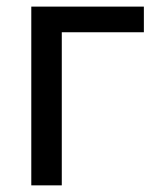

<svg xmlns="http://www.w3.org/2000/svg" viewBox="-20 -558 472 578"><path d="M74.2 0V-538.1H413.1V-460.9H166V0Z"/></svg>

Font: Gothic A1 Medium
Style: Regular
Weight: 500
Designer: HanYang I&C Co.,Ltd.
Foundry: HanYang I&C Co.,Ltd.
Version: Version 2.50